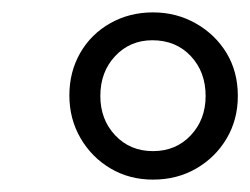

<svg xmlns="http://www.w3.org/2000/svg" viewBox="-20 -736 404 310"><path d="M227 -446Q189 -446 158.5 -464Q128 -482 110 -513Q92 -544 92 -582Q92 -620 109.5 -650.5Q127 -681 158 -698.5Q189 -716 227 -716Q265 -716 296.5 -698Q328 -680 346 -650Q364 -620 364 -581Q364 -543 346 -512.5Q328 -482 297 -464Q266 -446 227 -446ZM227 -492Q264 -492 288 -517.5Q312 -543 312 -581Q312 -620 288 -645.5Q264 -671 226 -671Q190 -671 166 -645.5Q142 -620 142 -581Q142 -543 166 -517.5Q190 -492 227 -492Z"/></svg>

Font: Nunito Sans 7pt Condensed Light
Style: Italic
Weight: 300
Width: 3
Italic angle: -9°
Designer: Vernon Adams
Foundry: Vernon Adams
Version: Version 3.101;gftools[0.9.27]